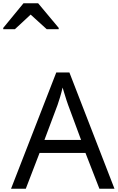

<svg xmlns="http://www.w3.org/2000/svg" viewBox="-68 -1164 727 1184"><path d="M545 0 459 -221H176L91 0H0L279 -717H360L638 0ZM352 -517Q349 -525 342 -546Q335 -567 328.5 -589.5Q322 -612 318 -624Q311 -593 302 -563.5Q293 -534 287 -517L206 -301H432ZM-48 -984V-992L77 -1144H167L294 -992V-984H220L121 -1074L24 -984Z"/></svg>

Font: Noto Sans Tifinagh Adrar
Style: Regular
Weight: 400
Designer: JamraPatel
Foundry: JamraPatel LLC
Version: Version 2.006; ttfautohint (v1.8.4.7-5d5b)